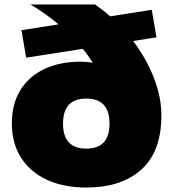

<svg xmlns="http://www.w3.org/2000/svg" viewBox="-20 -828 772 859"><path d="M366 11Q264 11 189.2 -24Q114.5 -59 73.8 -123.2Q33 -187.5 33 -275Q33 -364 71.8 -425.8Q110.5 -487.5 179.5 -519.8Q248.5 -552 340 -552Q370 -552 395.5 -547Q376 -578.5 350.5 -609.5L97 -570L76 -693L242 -719Q182.5 -769 116 -808H405Q440 -784 473 -755L659 -784L680 -661L575.5 -644.5Q634 -567.5 668 -481Q702 -394.5 702 -311Q702 -150.5 612.8 -69.8Q523.5 11 366 11ZM366 -163Q470 -163 470 -275Q470 -387 366 -387Q262 -387 262 -275Q262 -163 366 -163Z"/></svg>

Font: Encode Sans Expanded Expanded Black
Style: Regular
Weight: 900
Width: 7
Designer: Multiple Designers
Foundry: Impallari Type
Version: Version 3.000; ttfautohint (v1.8.3) -l 8 -r 50 -G 200 -x 14 